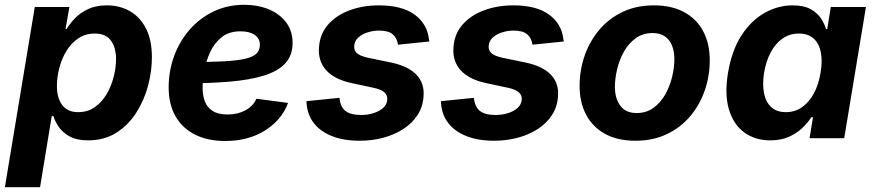

<svg xmlns="http://www.w3.org/2000/svg" viewBox="-37 -575 3641 799"><path d="M-16.7 204.1 107.8 -545.9H251.8L235.6 -454H240Q253.5 -476.7 275.7 -499.6Q297.9 -522.4 330.5 -537.6Q363.1 -552.7 407.3 -552.7Q461.3 -552.7 503.6 -528.5Q546 -504.2 570.6 -456.2Q595.1 -408.1 595.1 -336.8Q595.1 -278.4 578.9 -217.5Q562.6 -156.7 529.7 -105.4Q496.8 -54.2 446.9 -22.5Q396.9 9.1 329.7 9.1Q283 9.1 253.5 -7Q224 -23.1 207.9 -46.4Q191.9 -69.7 185.3 -91.7H178.3L129.7 204.1ZM287.9 -108.3Q328.8 -108.3 358.5 -129.7Q388.2 -151.1 407.7 -185Q427.1 -218.9 436.5 -257Q445.9 -295.1 445.9 -328.6Q445.9 -377.4 424.4 -406.4Q402.9 -435.4 357.8 -435.4Q318.8 -435.4 289.2 -415.6Q259.6 -395.8 239.8 -363.5Q220 -331.1 209.9 -292.6Q199.9 -254.2 199.9 -216.9Q199.9 -166.7 222.1 -137.5Q244.4 -108.3 287.9 -108.3Z M899.8 11.7Q827.1 11.7 774.4 -14.9Q721.7 -41.5 693.3 -91.4Q664.9 -141.2 664.9 -210.9Q664.9 -280 687.7 -342.1Q710.6 -404.1 752.5 -451.9Q794.4 -499.8 852 -527.4Q909.5 -555 978.9 -555Q1036.6 -555 1082.3 -535.9Q1127.9 -516.8 1154.3 -481.2Q1180.6 -445.7 1180.6 -396Q1180.6 -345.1 1150.9 -312.3Q1121.2 -279.4 1063 -261Q1004.9 -242.6 919.9 -235.3Q834.9 -228 724.4 -228L739.5 -316.6Q833.1 -316.6 892.8 -319.7Q952.4 -322.9 985.5 -331Q1018.5 -339.1 1031.5 -353.2Q1044.5 -367.2 1044.5 -388.8Q1044.5 -414.7 1022.9 -429.7Q1001.2 -444.7 963.7 -444.7Q916 -444.7 885.2 -419.9Q854.4 -395.2 837.2 -357.5Q820.1 -319.8 813.1 -279.7Q806.1 -239.5 806.1 -208.5Q806.1 -177.4 815.7 -152.4Q825.3 -127.5 848.3 -113Q871.2 -98.6 910.4 -98.6Q952.4 -98.6 984.3 -115.9Q1016.3 -133.2 1030.1 -164.1L1161.8 -146.7Q1134.9 -75.1 1065.4 -31.7Q995.9 11.7 899.8 11.7Z M1459.7 10.7Q1393.4 10.7 1344.7 -8.5Q1296 -27.7 1268.8 -63Q1241.6 -98.3 1238.8 -146.6Q1238.6 -148.7 1238.5 -150.4Q1238.4 -152.1 1238.4 -154L1375.6 -167.9Q1379.5 -129.8 1400.7 -113.2Q1422 -96.5 1466.2 -96.5Q1493 -96.5 1517 -104Q1541 -111.5 1556.9 -125.4Q1572.7 -139.4 1574.5 -159.1Q1576.3 -177.8 1562.9 -190.4Q1549.6 -203 1516.5 -209.9L1425.7 -229.3Q1354.4 -244.8 1320.2 -282.9Q1286.1 -321.1 1290.5 -377.5Q1294.1 -434 1328.8 -473.2Q1363.5 -512.3 1418.9 -532.5Q1474.3 -552.7 1539.3 -552.7Q1635.9 -552.7 1688.4 -514.2Q1740.8 -475.6 1747.7 -412.9Q1748.3 -410.4 1748.9 -407.7Q1749.5 -405.1 1749.7 -402.4L1619.3 -389Q1615.3 -417 1597.1 -432.4Q1578.9 -447.7 1540 -447.7Q1516.3 -447.7 1493.3 -440.4Q1470.3 -433.2 1454.7 -419.4Q1439 -405.6 1437.2 -385.2Q1435 -366.9 1447.7 -354.5Q1460.3 -342.1 1494.6 -334.6L1589.5 -315Q1661.1 -300.1 1695.5 -264.5Q1730 -229 1725.5 -173.8Q1722.8 -130.4 1700.4 -96.1Q1678 -61.8 1641.1 -37.9Q1604.2 -14.1 1557.5 -1.7Q1510.8 10.7 1459.7 10.7Z M2019.2 10.7Q1953 10.7 1904.3 -8.5Q1855.6 -27.7 1828.4 -63Q1801.2 -98.3 1798.4 -146.6Q1798.2 -148.7 1798.1 -150.4Q1798 -152.1 1798 -154L1935.1 -167.9Q1939 -129.8 1960.3 -113.2Q1981.5 -96.5 2025.7 -96.5Q2052.6 -96.5 2076.6 -104Q2100.6 -111.5 2116.5 -125.4Q2132.3 -139.4 2134.1 -159.1Q2135.9 -177.8 2122.5 -190.4Q2109.1 -203 2076.1 -209.9L1985.3 -229.3Q1914 -244.8 1879.8 -282.9Q1845.6 -321.1 1850.1 -377.5Q1853.7 -434 1888.4 -473.2Q1923.1 -512.3 1978.5 -532.5Q2033.8 -552.7 2098.9 -552.7Q2195.5 -552.7 2247.9 -514.2Q2300.4 -475.6 2307.2 -412.9Q2307.9 -410.4 2308.5 -407.7Q2309 -405.1 2309.3 -402.4L2178.9 -389Q2174.9 -417 2156.7 -432.4Q2138.5 -447.7 2099.6 -447.7Q2075.9 -447.7 2052.9 -440.4Q2029.9 -433.2 2014.2 -419.4Q1998.6 -405.6 1996.8 -385.2Q1994.6 -366.9 2007.2 -354.5Q2019.9 -342.1 2054.2 -334.6L2149.1 -315Q2220.7 -300.1 2255.1 -264.5Q2289.6 -229 2285.1 -173.8Q2282.4 -130.4 2260 -96.1Q2237.6 -61.8 2200.7 -37.9Q2163.8 -14.1 2117.1 -1.7Q2070.3 10.7 2019.2 10.7Z M2607.2 10.7Q2533.4 10.7 2481.5 -17.6Q2429.7 -45.8 2402.3 -97.2Q2375 -148.5 2375 -217.2Q2375 -283 2395.9 -343.2Q2416.8 -403.4 2456.7 -450.7Q2496.6 -498 2554 -525.4Q2611.3 -552.7 2684.4 -552.7Q2758 -552.7 2809.9 -524.6Q2861.9 -496.5 2889.2 -445.1Q2916.6 -393.8 2916.6 -324.6Q2916.6 -258.7 2895.8 -198.5Q2875 -138.2 2835 -91.1Q2795 -43.9 2737.7 -16.6Q2680.3 10.7 2607.2 10.7ZM2612.3 -104.6Q2653.1 -104.6 2682.9 -126.5Q2712.6 -148.3 2731.8 -182.7Q2750.9 -217.1 2760.2 -256Q2769.4 -294.9 2769.4 -328.7Q2769.4 -361.5 2759.4 -385.9Q2749.4 -410.3 2729.4 -423.9Q2709.5 -437.5 2679.1 -437.5Q2638.3 -437.5 2608.5 -415.9Q2578.7 -394.3 2559.5 -360.1Q2540.4 -325.8 2531.2 -287.1Q2521.9 -248.3 2521.9 -214Q2521.9 -165.1 2544.5 -134.9Q2567 -104.6 2612.3 -104.6Z M3168.5 9.1Q3105.9 9.1 3060.8 -23.5Q3015.7 -56 2996.7 -118.8Q2977.6 -181.6 2992.6 -272.2Q3008.3 -365.7 3048.8 -428Q3089.4 -490.2 3145.1 -521.5Q3200.9 -552.7 3261.4 -552.7Q3307.5 -552.7 3335.7 -537.2Q3363.9 -521.8 3379.1 -498.9Q3394.2 -476 3400.5 -454H3405.5L3420.4 -545.9H3566.6L3476.2 0H3332L3346.2 -87.4H3339.4Q3325.3 -64.9 3302.2 -42.8Q3279.1 -20.6 3246.1 -5.7Q3213.1 9.1 3168.5 9.1ZM3233.5 -108.3Q3271.2 -108.3 3300.7 -129Q3330.2 -149.7 3350 -186.6Q3369.9 -223.5 3377.8 -272.7Q3386.2 -322.4 3378.6 -358.9Q3371 -395.4 3348 -415.4Q3325.1 -435.4 3287.5 -435.4Q3248.9 -435.4 3219.2 -414.5Q3189.6 -393.6 3170.2 -357Q3150.8 -320.4 3142.8 -272.7Q3135.1 -224.8 3142.4 -187.5Q3149.7 -150.3 3172.5 -129.3Q3195.4 -108.3 3233.5 -108.3Z"/></svg>

Font: Adwaita Sans
Style: Italic
Weight: 400
Italic angle: -9.39999°
Designer: Rasmus Andersson
Foundry: rsms
Version: Version 4.001;git-9221beed3